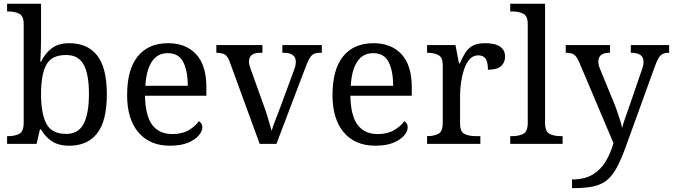

<svg xmlns="http://www.w3.org/2000/svg" viewBox="-20 -762 3564 1017"><path d="M346.7 9.8Q290 9.8 254.4 -14.2Q218.8 -38.1 197.3 -76.2H191.4L173.8 0H17.6V-41H25.4Q58.6 -41 82 -53.2Q105.5 -65.4 105.5 -111.3V-634.8Q105.5 -677.7 81.5 -689.5Q57.6 -701.2 25.4 -701.2H17.6V-742.2H197.3V-562.5Q197.3 -545.9 196.8 -520Q196.3 -494.1 195.3 -470.2Q194.3 -446.3 193.4 -435.5H197.3Q219.7 -480.5 254.9 -506.8Q290 -533.2 346.7 -533.2Q443.4 -533.2 494.6 -468.3Q545.9 -403.3 545.9 -262.7Q545.9 -121.1 494.6 -55.7Q443.4 9.8 346.7 9.8ZM331.1 -52.7Q395.5 -52.7 423.3 -106.9Q451.2 -161.1 451.2 -263.7Q451.2 -368.2 423.3 -419.4Q395.5 -470.7 330.1 -470.7Q253.9 -470.7 225.6 -419.4Q197.3 -368.2 197.3 -262.7Q197.3 -161.1 225.6 -106.9Q253.9 -52.7 331.1 -52.7Z M879.9 9.8Q773.4 9.8 713.4 -60.5Q653.3 -130.9 653.3 -257.8Q653.3 -394.5 710 -463.9Q766.6 -533.2 870.1 -533.2Q964.8 -533.2 1019 -474.6Q1073.2 -416 1073.2 -299.8V-254.9H748Q750 -148.4 786.6 -100.1Q823.2 -51.8 893.6 -51.8Q944.3 -51.8 980 -72.8Q1015.6 -93.8 1033.2 -120.1Q1040 -117.2 1045.9 -108.4Q1051.8 -99.6 1051.8 -86.9Q1051.8 -67.4 1033.2 -44.9Q1014.6 -22.5 976.6 -6.3Q938.5 9.8 879.9 9.8ZM974.6 -307.6Q974.6 -385.7 950.7 -433.1Q926.8 -480.5 868.2 -480.5Q814.5 -480.5 784.7 -436Q754.9 -391.6 750 -307.6Z M1198.2 -430.7Q1187.5 -461.9 1172.4 -472.2Q1157.2 -482.4 1126 -482.4V-523.4H1370.1V-482.4H1357.4Q1298.8 -482.4 1298.8 -435.5Q1298.8 -427.7 1300.8 -418.9Q1302.7 -410.2 1306.6 -399.4L1373 -214.8Q1386.7 -178.7 1399.4 -136.2Q1412.1 -93.8 1418.9 -68.4Q1423.8 -88.9 1439.5 -127.9Q1455.1 -167 1467.8 -202.1L1538.1 -392.6Q1546.9 -416 1546.9 -434.6Q1546.9 -482.4 1482.4 -482.4H1475.6V-523.4H1684.6V-482.4H1672.9Q1644.5 -482.4 1630.4 -467.8Q1616.2 -453.1 1598.6 -406.2L1444.3 0H1355.5Z M1967.8 9.8Q1861.3 9.8 1801.3 -60.5Q1741.2 -130.9 1741.2 -257.8Q1741.2 -394.5 1797.9 -463.9Q1854.5 -533.2 1958 -533.2Q2052.7 -533.2 2106.9 -474.6Q2161.1 -416 2161.1 -299.8V-254.9H1835.9Q1837.9 -148.4 1874.5 -100.1Q1911.1 -51.8 1981.4 -51.8Q2032.2 -51.8 2067.9 -72.8Q2103.5 -93.8 2121.1 -120.1Q2127.9 -117.2 2133.8 -108.4Q2139.6 -99.6 2139.6 -86.9Q2139.6 -67.4 2121.1 -44.9Q2102.5 -22.5 2064.5 -6.3Q2026.4 9.8 1967.8 9.8ZM2062.5 -307.6Q2062.5 -385.7 2038.6 -433.1Q2014.6 -480.5 1956.1 -480.5Q1902.3 -480.5 1872.6 -436Q1842.8 -391.6 1837.9 -307.6Z M2242.2 0V-41H2245.1Q2278.3 -41 2301.8 -53.2Q2325.2 -65.4 2325.2 -111.3V-416Q2325.2 -459 2301.3 -470.7Q2277.3 -482.4 2245.1 -482.4H2242.2V-523.4H2392.6L2411.1 -426.8H2416Q2428.7 -456.1 2443.4 -480.5Q2458 -504.9 2482.4 -519Q2506.8 -533.2 2549.8 -533.2Q2603.5 -533.2 2629.4 -514.6Q2655.3 -496.1 2655.3 -461.9Q2655.3 -431.6 2634.3 -412.1Q2613.3 -392.6 2564.5 -392.6Q2564.5 -432.6 2552.7 -450.7Q2541 -468.8 2512.7 -468.8Q2485.4 -468.8 2466.8 -447.3Q2448.2 -425.8 2437.5 -392.6Q2426.8 -359.4 2421.9 -323.7Q2417 -288.1 2417 -259.8V-106.4Q2417 -63.5 2440.9 -52.2Q2464.8 -41 2497.1 -41H2524.4V0Z M2682.6 0V-41H2695.3Q2728.5 -41 2752 -53.2Q2775.4 -65.4 2775.4 -111.3V-634.8Q2775.4 -677.7 2751.5 -689.5Q2727.5 -701.2 2695.3 -701.2H2682.6V-742.2H2867.2V-111.3Q2867.2 -65.4 2890.6 -53.2Q2914.1 -41 2947.3 -41H2960V0Z M3009.8 188.5Q3076.2 188.5 3118.7 163.1Q3161.1 137.7 3187.5 94.2Q3213.9 50.8 3229.5 -3.9L3048.8 -430.7Q3036.1 -460.9 3022 -471.7Q3007.8 -482.4 2979.5 -482.4H2976.6V-523.4H3210.9V-482.4H3208Q3149.4 -482.4 3149.4 -435.5Q3149.4 -418.9 3157.2 -399.4L3228.5 -225.6Q3238.3 -203.1 3247.6 -176.3Q3256.8 -149.4 3264.6 -125Q3272.5 -100.6 3275.4 -84Q3282.2 -112.3 3293.5 -142.6Q3304.7 -172.9 3314.5 -202.1L3379.9 -392.6Q3388.7 -416 3388.7 -434.6Q3388.7 -482.4 3324.2 -482.4H3321.3V-523.4H3524.4V-482.4H3521.5Q3493.2 -482.4 3478.5 -467.8Q3463.9 -453.1 3447.3 -406.2L3298.8 3.9Q3273.4 75.2 3250 120.1Q3226.6 165 3197.8 189.9Q3168.9 214.8 3126 224.6Q3083 234.4 3018.6 234.4H3009.8Z"/></svg>

Font: Noto Serif Todhri
Style: Regular
Weight: 400
Designer: Mikhail Merkuryev
Version: Version 1.000; ttfautohint (v1.8.4.7-5d5b)